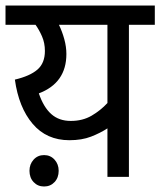

<svg xmlns="http://www.w3.org/2000/svg" viewBox="-20 -642 582 697"><path d="M542 -622V-552H448V0H370V-176Q344 -159 310.5 -146Q277 -133 232 -133Q149 -133 98.5 -192.5Q48 -252 34 -353Q89 -366 116 -389.5Q143 -413 143 -457Q143 -486 132.5 -510Q122 -534 109 -552H0V-622ZM121 -303Q138 -253 166 -228Q194 -203 237 -203Q280 -203 312.5 -222Q345 -241 370 -268V-552H194Q206 -527 213.5 -499.5Q221 -472 221 -446Q221 -341 121 -303ZM87 -22Q87 -46 102 -62.5Q117 -79 140 -79Q163 -79 178 -62.5Q193 -46 193 -22Q193 3 178 19Q163 35 140 35Q117 35 102 19Q87 3 87 -22Z"/></svg>

Font: Noto Sans SemiCondensed
Style: Regular
Weight: 400
Width: 4
Designer: Monotype Design Team
Foundry: Monotype Imaging Inc.
Version: Version 2.013; ttfautohint (v1.8.4.7-5d5b)